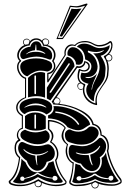

<svg xmlns="http://www.w3.org/2000/svg" viewBox="-20 -1044 736 1082"><path d="M474 -1021 334 -824H298L374 -1012Q395 -1009 411 -1009Q423 -1009 464 -1023Q467 -1023 469 -1024H470ZM460 -1012Q460 -1012 456.5 -1011Q453 -1010 447.5 -1008.5Q442 -1007 436 -1005.5Q430 -1004 423.5 -1003Q417 -1002 412 -1002L378 -1005L306 -831L331 -830ZM439 -996 329 -838 316 -840 383 -995Q394 -993 411 -993Q418 -993 439 -996ZM515 14Q522 14 527 9Q532 4 532 -2Q532 -6 530 -11Q523 -14 516 -18L515 -17H514L513 -16H512L511 -15H510L509 -14H508L507 -13H506L505 -12H504L503 -11L502 -10Q499 -7 499 -2Q499 4 504 9Q509 14 515 14ZM298 -495H300Q308 -495 314 -489Q320 -483 320 -474Q320 -464 314 -459Q381 -452 439 -421.5Q497 -391 508 -346Q552 -337 553 -285Q573 -280 583.5 -261Q594 -242 594 -219Q594 -203 590 -194Q608 -104 662 -36Q666 -29 666 -22Q666 -15 662 -11Q641 3 611 3Q566 3 534 -9Q536 -4 536 -2Q536 6 530 12Q524 18 515 18Q507 18 501 11.5Q495 5 495 -3Q495 -6 496 -9Q474 0 453 2.5Q432 5 409 5Q392 5 378 -4Q369 -9 370 -21Q388 -71 389 -123Q370 -133 360 -152Q350 -171 350 -193Q350 -211 357 -229Q327 -251 327 -280Q328 -302 344 -323Q334 -338 309 -348Q284 -358 258 -360V-318Q281 -301 281 -278Q281 -263 270 -245Q288 -234 298.5 -215.5Q309 -197 309 -177Q309 -156 298 -140Q311 -74 353 -25Q356 -22 355 -15Q354 -8 349 -5Q330 5 294 5Q255 4 214 -14Q214 -14 214.5 -12Q215 -10 215 -9Q215 11 195 11Q187 11 181 4.5Q175 -2 175 -10V-14Q134 5 99 5H82Q66 5 47.5 -1Q29 -7 29 -20Q29 -24 32 -26Q76 -62 87 -154Q62 -174 62 -210Q62 -243 84 -257Q75 -267 75 -282Q75 -296 83 -308Q91 -320 103 -323V-390Q71 -409 71 -439Q71 -458 86.5 -474Q102 -490 121 -495V-600Q102 -606 89 -626Q76 -646 76 -667Q76 -688 90 -701Q77 -714 77 -732Q77 -750 88 -766Q99 -782 118 -790Q110 -796 110 -807Q110 -815 116 -820.5Q122 -826 130 -826Q144 -826 149 -812Q163 -828 184 -828Q204 -828 217 -814Q221 -827 237 -827Q244 -827 250.5 -821Q257 -815 257 -807Q257 -796 247 -790Q268 -785 280.5 -769.5Q293 -754 293 -734Q293 -716 282 -700Q292 -687 292 -672Q292 -655 281.5 -642Q271 -629 253 -626V-595L344 -734Q343 -738 343 -746Q343 -766 355 -780Q367 -794 386 -794Q390 -794 402 -791Q422 -813 460 -813Q482 -813 502 -801.5Q522 -790 537 -790Q572 -790 599 -812Q602 -813 606 -812Q614 -804 614 -789Q614 -762 594 -739Q613 -736 613 -718Q613 -710 606.5 -704Q600 -698 592 -698Q590 -698 586 -700Q593 -680 593 -656Q593 -646 590 -618Q586 -596 569.5 -573.5Q553 -551 539 -528Q525 -505 525 -479Q525 -469 527 -458Q528 -455 526.5 -453Q525 -451 522 -452Q487 -459 467 -483Q447 -507 447 -537V-542Q442 -538 436 -538Q427 -538 421.5 -545Q416 -552 416 -560Q416 -575 431 -578Q417 -591 417 -615Q417 -634 424 -653Q427 -656 429 -655Q442 -648 453 -648Q464 -648 471 -654.5Q478 -661 478 -670Q478 -684 461 -692Q460 -679 449 -670Q438 -661 425 -661Q422 -661 415 -662ZM211 -9Q211 -14 210 -16Q207 -17 202.5 -20Q198 -23 195 -24Q194 -23 188.5 -20Q183 -17 180 -16Q179 -14 179 -9Q179 -2 183.5 2.5Q188 7 195 7Q202 7 206.5 2.5Q211 -2 211 -9ZM307 -460Q317 -463 317 -476Q317 -482 312 -486.5Q307 -491 300 -491Q296 -491 294 -490L284 -476Q284 -465 292 -461Q294 -461 299 -460.5Q304 -460 307 -460ZM583 -705Q588 -703 592 -702Q599 -702 604 -707Q609 -712 609 -718Q609 -726 604 -730.5Q599 -735 592 -735H590Q585 -730 578 -725Q577 -722 577 -718Q582 -709 583 -705ZM253 -808Q253 -815 248 -819Q243 -823 237 -823Q222 -823 221 -809Q226 -800 228 -793Q230 -792 242 -792Q253 -795 253 -808ZM304 -38Q304 -45 299.5 -49Q295 -53 289 -53Q278 -53 276 -42Q237 -45 195 -70Q195 -71 192 -71Q189 -71 188 -70Q171 -58 151 -50Q118 -40 118 -40Q113 -51 105 -49Q94 -48 94 -37Q94 -25 106 -25Q118 -25 118 -36Q167 -45 192 -63Q210 -52 241 -43Q258 -38 276 -38V-36Q278 -26 290 -26Q295 -26 299.5 -29.5Q304 -33 304 -38ZM250 -189Q253 -192 251 -192Q249 -192 247 -191Q219 -174 186 -174Q167 -174 147 -182.5Q127 -191 118 -201Q114 -204 112.5 -203.5Q111 -203 114 -198Q136 -172 179 -167Q179 -147 187 -117Q190 -110 190 -114Q191 -116 190 -119Q188 -134 188 -155V-167Q221 -167 250 -189ZM183 -323V-394Q183 -397 181 -398.5Q179 -400 176.5 -398.5Q174 -397 174 -394V-323Q174 -320 176.5 -319Q179 -318 181 -319Q183 -320 183 -323ZM515 -57Q546 -34 593 -34Q596 -26 605 -26Q610 -26 614.5 -30Q619 -34 619 -40Q619 -54 606 -54Q592 -52 591 -39Q541 -44 520 -65H509Q499 -55 479 -47.5Q459 -40 439 -39Q438 -51 426 -51Q414 -50 411 -40Q411 -34 415 -30Q419 -26 426 -26Q435 -26 439 -34H444Q478 -34 515 -57ZM238 -443Q214 -461 181 -461Q150 -461 121 -442Q117 -440 117.5 -438.5Q118 -437 122 -439Q148 -451 181 -451Q212 -451 237 -439Q241 -437 241 -439Q241 -441 238 -443ZM543 -216Q546 -221 544 -222Q542 -223 539 -219Q528 -202 505.5 -189.5Q483 -177 456 -177Q434 -177 414 -184Q409 -185 407.5 -184Q406 -183 410 -180Q430 -170 464 -170Q475 -170 480 -170Q486 -142 486 -140Q488 -133 496 -117Q499 -111 501 -113Q502 -114 501 -118Q499 -123 496.5 -130.5Q494 -138 493 -143Q492 -149 490.5 -158Q489 -167 488 -172Q528 -185 543 -216ZM426 -346Q408 -375 373 -394Q336 -412 294 -416Q291 -416 291 -412.5Q291 -409 294 -408Q332 -405 370 -386Q401 -370 419 -342Q422 -340 424.5 -341.5Q427 -343 426 -346ZM183 -518V-614Q183 -617 181 -618.5Q179 -620 176.5 -618.5Q174 -617 174 -614V-518Q174 -515 176.5 -514Q179 -513 181 -514Q183 -515 183 -518ZM373 -682Q374 -684 372.5 -686Q371 -688 369 -688Q367 -688 366 -686L260 -527Q257 -522 263 -521Q266 -521 268 -523ZM232 -746Q212 -761 186 -761V-762L184 -789Q184 -792 183 -793Q182 -794 181 -792Q181 -791 181 -790L177 -761Q148 -758 130 -742Q126 -739 127 -738Q127 -738 130 -739Q148 -752 182 -752Q211 -752 230 -742Q235 -740 235.5 -741.5Q236 -743 232 -746ZM505 -744Q508 -743 514 -743Q547 -743 564 -758Q568 -761 566 -761Q565 -761 562 -760Q543 -752 524 -751Q498 -751 479 -758Q475 -760 475 -754Q474 -750 478 -748Q524 -728 530 -670Q530 -639 510 -622Q495 -610 474 -610Q470 -610 468 -610Q463 -612 461.5 -610Q460 -608 465 -606Q471 -604 478 -604Q493 -604 507 -612.5Q521 -621 527 -631Q525 -623 511.5 -592.5Q498 -562 496 -542Q496 -539 496.5 -538Q497 -537 498 -539Q499 -540 499 -542Q501 -564 521 -600.5Q541 -637 541 -663Q541 -709 505 -744ZM333 -25Q334 -23 333.5 -21Q333 -19 330.5 -17Q328 -15 324 -14Q306 -13 299 -13Q252 -13 194 -46Q177 -36 164.5 -29.5Q152 -23 131.5 -16.5Q111 -10 93 -10Q83 -10 68.5 -13Q54 -16 54 -21Q54 -22 56 -25Q98 -69 101 -150Q107 -141 123 -130Q136 -101 151 -87Q166 -73 190 -73Q235 -73 254 -127Q262 -128 281 -136Q291 -95 300.5 -74Q310 -53 333 -25ZM289 -180Q289 -141 243 -132Q237 -109 222.5 -95.5Q208 -82 190 -82Q173 -82 156.5 -96.5Q140 -111 131 -138Q114 -149 98 -169Q82 -189 82 -210Q82 -222 88.5 -233Q95 -244 105 -244Q109 -243 113 -242Q154 -221 190 -221Q216 -221 238 -229Q245 -231 250 -231Q261 -231 273 -219Q289 -202 289 -180ZM260 -276Q260 -253 239 -242Q218 -231 192 -231Q154 -231 117 -253Q109 -258 106 -260.5Q103 -263 99 -269Q95 -275 95 -284Q95 -304 121 -313Q150 -298 180 -298Q204 -298 238 -310Q260 -297 260 -276ZM238 -319Q215 -308 182 -308Q145 -308 121 -323V-390Q145 -410 178 -410Q214 -410 238 -388ZM498 -71Q525 -71 539.5 -90Q554 -109 554 -135Q554 -144 552 -154Q567 -161 577 -184Q581 -150 601.5 -103.5Q622 -57 649 -24Q634 -14 602 -14Q552 -14 516 -35Q499 -25 471.5 -18Q444 -11 421 -11Q395 -11 387 -20Q400 -53 405 -122Q421 -115 431 -114Q442 -95 460 -83Q478 -71 498 -71ZM183 -491Q217 -491 245.5 -477Q274 -463 274 -438Q274 -423 266 -415Q258 -407 242 -399Q218 -419 178 -419Q140 -419 119 -401Q107 -406 98.5 -417Q90 -428 90 -439Q90 -465 118 -478Q146 -491 183 -491ZM578 -222Q578 -181 542 -158Q545 -147 545 -138Q545 -113 532.5 -96.5Q520 -80 498 -80Q481 -80 464.5 -91.5Q448 -103 436 -122Q409 -125 386 -145Q367 -160 367 -190Q367 -227 387 -227H389Q395 -226 414 -223Q433 -220 443 -220Q456 -220 469 -223Q510 -234 538 -265Q542 -268 547.5 -267Q553 -266 558 -262Q578 -244 578 -222ZM494 -331Q512 -331 524 -320.5Q536 -310 536 -294Q536 -283 527 -270Q499 -229 437 -229Q427 -229 417 -230.5Q407 -232 401 -233.5Q395 -235 385.5 -238Q376 -241 372 -242Q346 -250 346 -286Q346 -297 354 -305.5Q362 -314 370 -314Q374 -314 376 -314Q397 -302 423 -302Q457 -302 479 -326Q484 -331 494 -331ZM488 -342Q480 -338 469.5 -331Q459 -324 453 -320Q447 -316 438 -313Q429 -310 420 -310Q398 -310 361 -327Q329 -373 251 -377V-394Q265 -398 274 -409.5Q283 -421 283 -434Q283 -440 281 -446H290Q328 -446 372 -432Q416 -418 450 -393.5Q484 -369 488 -342ZM234 -493Q213 -502 186 -502Q162 -502 138 -495V-605Q171 -638 210 -638Q222 -638 234 -633ZM94 -668Q94 -693 121.5 -704Q149 -715 184 -715Q226 -715 259 -698Q274 -690 274 -672Q274 -659 266 -651Q258 -643 246 -641Q227 -646 209 -646Q174 -646 134 -614Q117 -618 105.5 -634Q94 -650 94 -668ZM400 -670 264 -478 244 -489V-550L357 -724Q376 -721 387.5 -705.5Q399 -690 400 -670ZM112 -711Q104 -711 99 -718Q94 -725 94 -734Q94 -753 112.5 -766.5Q131 -780 149 -780H151Q154 -794 163.5 -802.5Q173 -811 185 -811Q208 -811 215 -782Q237 -782 255.5 -768Q274 -754 274 -731Q274 -708 262 -708Q258 -708 257 -709Q217 -725 185 -725Q152 -724 117 -712Q115 -711 112 -711ZM449 -714Q449 -679 421 -679Q418 -679 408 -681V-683Q408 -700 394.5 -714Q381 -728 362 -731Q360 -735 360 -743Q360 -757 368.5 -767.5Q377 -778 390 -778Q412 -778 430.5 -758.5Q449 -739 449 -714ZM454 -798Q476 -798 500 -785.5Q524 -773 540 -773Q575 -773 598 -790V-786Q598 -769 582 -751Q566 -733 547 -730Q575 -691 575 -656Q575 -647 572 -618Q569 -600 558.5 -582.5Q548 -565 537 -553.5Q526 -542 517.5 -521Q509 -500 509 -474V-473Q491 -480 478.5 -498.5Q466 -517 466 -537.5Q466 -558 479 -572Q434 -582 434 -613Q435 -624 439 -635Q448 -632 458 -632Q474 -632 484.5 -642.5Q495 -653 495 -670Q495 -698 460 -709Q457 -766 413 -780Q426 -798 454 -798ZM79 -438Q79 -411 109 -395V-321Q109 -317 105 -317Q94 -315 88 -305.5Q82 -296 82 -284Q82 -268 94 -258Q97 -253 92 -250Q70 -242 70 -210Q70 -176 94 -158Q87 -105 75.5 -74Q64 -43 41 -24Q39 -23 39 -20Q39 -14 44 -12Q60 -6 70 -4.5Q80 -3 99 -3Q144 -3 194 -33Q195 -36 198 -33Q244 -3 294 -3Q310 -3 329.5 -6.5Q349 -10 349 -18Q349 -19 348 -20Q304 -71 290 -142Q301 -155 301 -176Q301 -196 290 -214.5Q279 -233 261 -243Q272 -260 272 -276Q272 -298 250 -316V-364Q250 -368 254 -368Q282 -368 311 -355Q340 -342 351 -323Q337 -303 337 -282Q337 -250 364 -231Q358 -216 358 -196Q358 -173 368 -153.5Q378 -134 396 -128Q392 -63 378 -18Q376 -15 382 -12Q389 -7 394.5 -5Q400 -3 409 -3Q434 -3 466 -8.5Q498 -14 516 -26Q563 -5 615 -5Q636 -5 655 -16Q659 -18 659 -22Q659 -27 655 -31Q601 -101 582 -194Q586 -203 586 -218Q586 -239 575.5 -257Q565 -275 546 -281Q546 -305 534.5 -321Q523 -337 501 -340Q494 -373 457.5 -400Q421 -427 373 -441Q325 -455 281 -455Q279 -460 271 -471L413 -673Q419 -670 425 -670Q436 -670 445 -678Q454 -686 454 -697Q454 -700 460 -699Q486 -692 486 -670Q486 -658 477.5 -649.5Q469 -641 454 -641Q444 -641 431 -646Q425 -629 425 -614Q425 -581 458 -571Q461 -568 461 -566Q455 -552 455 -538Q455 -512 472 -491Q489 -470 518 -461Q518 -466 518 -476Q518 -503 532 -526.5Q546 -550 562 -573Q578 -596 582 -618Q585 -646 585 -657Q585 -696 566 -722Q563 -725 567 -729Q585 -736 596 -753.5Q607 -771 607 -788Q607 -798 602 -804Q573 -782 538 -782Q522 -782 502 -794Q482 -806 460 -806Q419 -806 404 -784Q397 -787 389 -787Q372 -787 361 -774.5Q350 -762 350 -745Q350 -742 351 -734L253 -582Q250 -577 247 -581Q246 -583 246 -585V-630Q246 -634 250 -634Q265 -636 274.5 -647Q284 -658 284 -672Q284 -687 275 -697Q272 -700 274 -702Q284 -718 284 -734Q284 -756 267.5 -771Q251 -786 226 -786H223Q219 -801 208.5 -810.5Q198 -820 185 -820Q171 -820 160 -811Q149 -802 147 -788Q120 -786 103 -769Q86 -752 86 -731Q86 -714 98 -704Q101 -701 98 -698Q84 -688 84 -668Q84 -648 96.5 -629Q109 -610 127 -606V-492Q108 -486 93.5 -471.5Q79 -457 79 -438ZM286 -461Q283 -464 280 -470L279 -469Q281 -466 285 -461ZM436 -542Q444 -542 448 -546Q448 -552 451 -563Q450 -565 447.5 -567Q445 -569 441 -571Q437 -573 436 -574Q420 -574 420 -558Q420 -542 436 -542ZM130 -822Q123 -822 118.5 -818Q114 -814 114 -807Q114 -795 123 -792Q130 -794 141 -795Q142 -801 146 -809Q145 -822 130 -822Z"/></svg>

Font: Indiction Unicode
Style: Normal
Weight: 500
Version: Version 1.1